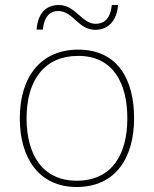

<svg xmlns="http://www.w3.org/2000/svg" viewBox="-20 -736 615 766"><path d="M126 -618H151C157 -678 186 -692 213 -692C271 -692 292 -617 360 -617C410 -617 446 -651 451 -716H426C420 -655 390 -641 361 -641C307 -641 281 -716 215 -716C164 -716 131 -684 126 -618ZM515 -264C515 -417 451 -538 292 -538C145 -538 59 -432 59 -264C59 -107 134 10 286 10C443 10 515 -109 515 -264ZM86 -264C86 -420 160 -513 292 -513C433 -513 488 -402 488 -264C488 -119 426 -15 286 -15C151 -15 86 -117 86 -264Z"/></svg>

Font: Noto Sans Georgian Thin
Style: Regular
Weight: 100
Designer: Monotype Design Team, Akaki Razmadze
Foundry: Google LLC
Version: Version 2.005